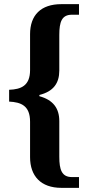

<svg xmlns="http://www.w3.org/2000/svg" viewBox="-20 -780 425 926"><path d="M276 126H361V74H327C278 74 266 39 266 -24V-196C266 -258 236 -298 170 -316V-322C238 -339 266 -379 266 -440V-611C266 -675 278 -709 327 -709H361V-760H276C177 -760 125 -707 125 -615V-442C125 -366 81 -349 24 -347V-290C81 -287 125 -271 125 -193V-22C125 69 177 126 276 126Z"/></svg>

Font: Noto Serif Georgian Condensed Bold
Style: Regular
Weight: 700
Width: 3
Designer: Monotype Design Team, Akaki Razmadze
Foundry: Google LLC
Version: Version 2.003